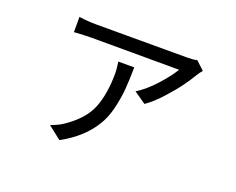

<svg xmlns="http://www.w3.org/2000/svg" viewBox="-103 -727 1206 983"><g transform="rotate(20 500.0 -235.0)"><path d="M749 -469 271 -470Q239 -470 177 -466V-549Q226 -542 271 -542H765Q798 -542 820 -547L865 -505Q853 -492 839 -468.5Q825 -445 799.5 -409Q774 -373 728.5 -322.5Q683 -272 642 -244L577 -289Q626 -319 674.5 -372.5Q723 -426 749 -469ZM529 -402Q528 -329 524 -280.5Q520 -232 506.5 -175.5Q493 -119 468 -78Q412 16 296 79L225 23Q267 8 294 -11Q387 -74 417.5 -151.5Q448 -229 448 -343Q448 -362 442 -402Z"/></g></svg>

Font: Swei Fan Sans CJK TC
Style: Regular
Weight: 400
Version: Version 2.130